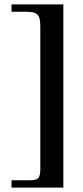

<svg xmlns="http://www.w3.org/2000/svg" viewBox="-20 -698 373 867"><path d="M266 149V-678H32V-645H95C151 -645 162 -633 162 -575V63C162 107 154 116 112 116H32V149Z"/></svg>

Font: STIXGeneral
Style: Bold
Weight: 700
Designer: MicroPress Inc., with final additions and corrections provided by Coen Hoffman, Elsevier (retired)
Version: Version 1.1.0